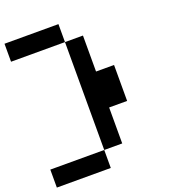

<svg xmlns="http://www.w3.org/2000/svg" viewBox="-158 -891 982 1115"><g transform="rotate(-20 333.5 -333.5)"><path d="M444.4 -444.4H555.6V-222.2H444.4V0H333.3V-666.7H444.4ZM0 111.1V0H333.3V111.1ZM0 -666.7V-777.8H333.3V-666.7Z"/></g></svg>

Font: Pixeloid Mono
Style: Regular
Weight: 400
Monospace: yes
Designer: GGBotNet
Foundry: GGBotNet
Version: 0.5